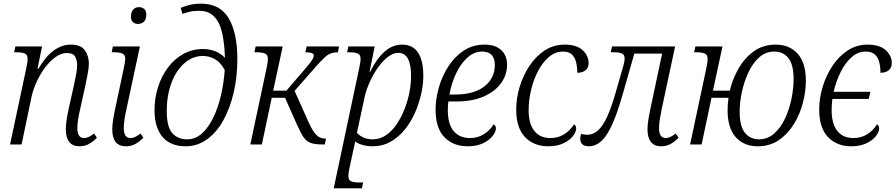

<svg xmlns="http://www.w3.org/2000/svg" viewBox="-20 -790 4902 1050"><path d="M415 10Q377 10 358.5 -14Q340 -38 340 -82Q340 -125 355 -192L383 -318Q391 -354 396.5 -383.5Q402 -413 402 -434Q402 -458 391.5 -479Q381 -500 345 -500Q315 -500 284.5 -478.5Q254 -457 227.5 -422Q201 -387 181.5 -345Q162 -303 153 -263L98 0H35L125 -423Q131 -452 131 -467Q131 -491 115.5 -497.5Q100 -504 71 -504H57L64 -536H210L185 -414H190Q229 -481 273.5 -513.5Q318 -546 367 -546Q422 -546 444 -515Q466 -484 466 -442Q466 -419 460 -388.5Q454 -358 448 -328L419 -196Q412 -167 407.5 -139Q403 -111 403 -89Q403 -35 440 -35Q464 -35 494 -60L510 -37Q490 -16 467 -3Q444 10 415 10Z M736 -659Q718 -659 707 -669Q696 -679 696 -699Q696 -723 708 -737Q720 -751 740 -751Q757 -751 768.5 -741Q780 -731 780 -711Q780 -682 766 -670.5Q752 -659 736 -659ZM669 10Q594 10 594 -82Q594 -104 598 -131.5Q602 -159 609 -191L657 -417Q660 -431 662.5 -445.5Q665 -460 665 -467Q665 -491 649 -497.5Q633 -504 605 -504H591L597 -536H745L672 -195Q665 -166 661 -138.5Q657 -111 657 -89Q657 -35 694 -35Q718 -35 748 -60L764 -37Q744 -16 721 -3Q698 10 669 10Z M995 10Q912 10 868.5 -41.5Q825 -93 825 -188Q825 -253 844 -313Q863 -373 898 -420Q933 -467 982 -494.5Q1031 -522 1091 -522Q1124 -522 1155 -510.5Q1186 -499 1210 -474Q1208 -551 1195 -609Q1182 -667 1151.5 -699Q1121 -731 1069 -731Q1038 -731 1016.5 -725.5Q995 -720 978 -714L968 -747Q986 -755 1014.5 -762.5Q1043 -770 1079 -770Q1184 -770 1231 -689.5Q1278 -609 1278 -467Q1278 -370 1258 -284Q1238 -198 1201 -131.5Q1164 -65 1111.5 -27.5Q1059 10 995 10ZM1003 -28Q1048 -28 1083.5 -59.5Q1119 -91 1145.5 -145Q1172 -199 1188 -267Q1204 -335 1209 -407Q1187 -448 1156 -466Q1125 -484 1089 -484Q1034 -484 989 -445Q944 -406 918 -337.5Q892 -269 892 -183Q892 -95 922.5 -61.5Q953 -28 1003 -28Z M1349 0 1439 -423Q1445 -453 1445 -467Q1445 -491 1429 -497.5Q1413 -504 1385 -504H1371L1378 -536H1526L1474 -294H1546L1645 -409Q1678 -447 1687 -462Q1696 -477 1696 -486Q1696 -495 1686 -499.5Q1676 -504 1650 -504L1657 -536H1834L1828 -504Q1806 -504 1789.5 -498Q1773 -492 1755.5 -476Q1738 -460 1713 -432L1591 -293L1668 -121Q1689 -74 1709 -53Q1729 -32 1759 -32H1763L1756 0H1746Q1705 0 1681.5 -7.5Q1658 -15 1642 -37Q1626 -59 1606 -104L1539 -255H1466L1412 0Z M1805 240 1945 -420Q1952 -453 1952 -467Q1952 -491 1936.5 -497.5Q1921 -504 1892 -504H1878L1885 -536H2029L2001 -397H2004Q2039 -468 2082.5 -507Q2126 -546 2179 -546Q2237 -546 2266 -502.5Q2295 -459 2295 -376Q2295 -328 2283 -275Q2271 -222 2248.5 -171.5Q2226 -121 2192.5 -80Q2159 -39 2115.5 -14.5Q2072 10 2019 10Q1989 10 1964 3Q1939 -4 1922 -16Q1920 -4 1917.5 8Q1915 20 1912 32L1894 116Q1891 129 1888 145.5Q1885 162 1885 172Q1885 195 1900.5 201.5Q1916 208 1945 208H1966L1959 240ZM2018 -28Q2057 -28 2090 -50Q2123 -72 2148.5 -109.5Q2174 -147 2192 -192.5Q2210 -238 2219 -285.5Q2228 -333 2228 -375Q2228 -501 2158 -501Q2130 -501 2101 -478.5Q2072 -456 2046 -419Q2020 -382 2000 -337Q1980 -292 1971 -245L1932 -64Q1944 -49 1966.5 -38.5Q1989 -28 2018 -28Z M2537 10Q2459 10 2410.5 -39.5Q2362 -89 2362 -191Q2362 -248 2379.5 -310Q2397 -372 2431 -425.5Q2465 -479 2515 -512.5Q2565 -546 2630 -546Q2688 -546 2720.5 -516.5Q2753 -487 2753 -436Q2753 -381 2720 -335Q2687 -289 2624.5 -262Q2562 -235 2476 -235H2432Q2429 -211 2429 -188Q2429 -111 2461 -73Q2493 -35 2551 -35Q2593 -35 2627 -56.5Q2661 -78 2679 -110Q2692 -104 2692 -88Q2692 -70 2674.5 -47Q2657 -24 2622.5 -7Q2588 10 2537 10ZM2438 -273H2468Q2572 -273 2629 -317.5Q2686 -362 2686 -435Q2686 -508 2616 -508Q2572 -508 2535 -474Q2498 -440 2473 -386Q2448 -332 2438 -273Z M2978 10Q2900 10 2851.5 -40Q2803 -90 2803 -191Q2803 -253 2822 -315.5Q2841 -378 2876 -430.5Q2911 -483 2959.5 -514.5Q3008 -546 3068 -546Q3134 -546 3166.5 -515.5Q3199 -485 3199 -445Q3199 -420 3182.5 -406Q3166 -392 3137 -392Q3137 -424 3130.5 -450.5Q3124 -477 3107 -492.5Q3090 -508 3058 -508Q3017 -508 2982.5 -479Q2948 -450 2923 -402.5Q2898 -355 2884.5 -298.5Q2871 -242 2871 -188Q2871 -113 2902 -74Q2933 -35 2990 -35Q3033 -35 3066.5 -56.5Q3100 -78 3119 -110Q3131 -103 3131 -88Q3131 -70 3114 -47Q3097 -24 3062.5 -7Q3028 10 2978 10Z M3201 10Q3153 10 3153 -32Q3153 -43 3158 -58Q3174 -53 3191 -53Q3223 -53 3249.5 -76Q3276 -99 3300 -151Q3324 -203 3349 -291L3390 -434Q3396 -457 3396 -470Q3396 -491 3381 -497.5Q3366 -504 3340 -504H3320L3327 -536H3672L3599 -195Q3593 -166 3588.5 -138Q3584 -110 3584 -89Q3584 -35 3621 -35Q3645 -35 3675 -60L3691 -37Q3671 -16 3648 -3Q3625 10 3595 10Q3558 10 3539.5 -14Q3521 -38 3521 -81Q3521 -121 3536 -191L3601 -497H3449L3387 -280Q3344 -127 3301 -58.5Q3258 10 3201 10Z M3754 0 3844 -423Q3850 -453 3850 -467Q3850 -491 3834 -497.5Q3818 -504 3790 -504H3776L3783 -536H3931L3879 -294H3971Q3986 -358 4019 -415.5Q4052 -473 4102.5 -509.5Q4153 -546 4223 -546Q4297 -546 4342 -496.5Q4387 -447 4387 -348Q4387 -291 4371 -228.5Q4355 -166 4322 -112Q4289 -58 4239.5 -24Q4190 10 4123 10Q4049 10 4004 -39.5Q3959 -89 3959 -188Q3959 -221 3964 -255H3871L3817 0ZM4131 -28Q4178 -28 4214 -60Q4250 -92 4273.5 -142.5Q4297 -193 4308.5 -250Q4320 -307 4320 -356Q4320 -437 4291.5 -472.5Q4263 -508 4215 -508Q4167 -508 4131.5 -476Q4096 -444 4072.5 -393.5Q4049 -343 4037 -286Q4025 -229 4025 -180Q4025 -99 4054 -63.5Q4083 -28 4131 -28Z M4635 10Q4557 10 4508.5 -40Q4460 -90 4460 -191Q4460 -253 4479 -315.5Q4498 -378 4533 -430.5Q4568 -483 4616.5 -514.5Q4665 -546 4724 -546Q4791 -546 4824 -515.5Q4857 -485 4857 -445Q4857 -420 4840.5 -406Q4824 -392 4795 -392Q4795 -424 4788.5 -450Q4782 -476 4764.5 -492Q4747 -508 4714 -508Q4672 -508 4637 -477Q4602 -446 4577 -395.5Q4552 -345 4539 -288H4740L4731 -249H4532Q4528 -218 4528 -188Q4528 -113 4559 -74Q4590 -35 4647 -35Q4690 -35 4723.5 -56.5Q4757 -78 4776 -110Q4788 -103 4788 -88Q4788 -70 4771 -47Q4754 -24 4719.5 -7Q4685 10 4635 10Z"/></svg>

Font: Noto Serif SemiCondensed Light
Style: Italic
Weight: 300
Width: 4
Italic angle: -12°
Designer: Monotype Design Team
Foundry: Monotype Imaging Inc.
Version: Version 2.013; ttfautohint (v1.8.4.7-5d5b)